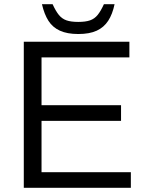

<svg xmlns="http://www.w3.org/2000/svg" viewBox="-20 -900 695 920"><path d="M94 0V-700H600V-625H179V-396H560V-321H179V-75H607V0ZM355 -737Q302 -737 267 -753Q232 -769 212 -800.5Q192 -832 181 -880H232Q247 -847 262 -828.5Q277 -810 298.5 -802.5Q320 -795 355 -795Q390 -795 411.5 -802.5Q433 -810 448 -828.5Q463 -847 478 -880H529Q519 -832 498.5 -800.5Q478 -769 443.5 -753Q409 -737 355 -737Z"/></svg>

Font: REM Light
Style: Regular
Weight: 300
Designer: Octavio Pardo
Foundry: Ashler Design
Version: Version 1.005;gftools[0.9.28]